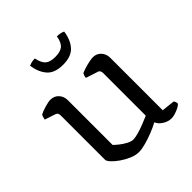

<svg xmlns="http://www.w3.org/2000/svg" viewBox="-193 -835 970 970"><g transform="rotate(-45 292.5 -349.5)"><path d="M246 4Q223 4 197 -7Q171 -18 148 -34Q125 -50 111 -65.5Q97 -81 97 -90V-407Q97 -416 93.5 -422Q90 -428 80 -431L25 -449Q27 -460 29.5 -467Q32 -474 35 -477Q50 -485 76 -492.5Q102 -500 116 -500Q143 -500 160 -481.5Q177 -463 177 -436V-116Q187 -106 203.5 -93Q220 -80 238.5 -70.5Q257 -61 271 -61Q284 -61 307.5 -67.5Q331 -74 356 -84Q381 -94 400 -102V-407Q400 -416 396 -422.5Q392 -429 383 -431L321 -451Q322 -461 324.5 -467.5Q327 -474 329 -477Q340 -482 357.5 -487.5Q375 -493 392.5 -496.5Q410 -500 420 -500Q446 -500 463 -481.5Q480 -463 480 -436V-61L551 -53Q553 -50 555.5 -44Q558 -38 558 -31Q552 -23 538 -16Q524 -9 509 -4.5Q494 0 484 0Q459 0 436.5 -14.5Q414 -29 407 -48Q385 -36 355 -24Q325 -12 295.5 -4Q266 4 246 4ZM287 -579Q227 -579 199.5 -611Q172 -643 165 -694Q172 -697 182.5 -700Q193 -703 208 -703Q216 -664 233.5 -649.5Q251 -635 287 -635Q323 -635 341 -649.5Q359 -664 366 -703Q381 -703 392.5 -700Q404 -697 409 -694Q402 -642 374 -610.5Q346 -579 287 -579Z"/></g></svg>

Font: Texturina 12pt Light
Style: Regular
Weight: 300
Designer: Guillermo Torres Carreño
Foundry: Omnibus-Type
Version: Version 1.002